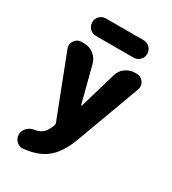

<svg xmlns="http://www.w3.org/2000/svg" viewBox="-224 -863 1059 1184"><g transform="rotate(30 305.5 -271.5)"><path d="M132.8 204.1Q129.9 204.1 126 204.1Q103.5 204.1 85.9 187.5Q66.4 168 66.4 140.6Q66.4 113.3 85.4 93.3Q104.5 73.2 132.8 68.4Q164.1 63.5 181.6 51.8Q210.9 32.2 229.5 -18.6Q232.4 -27.3 228.5 -36.1L61.5 -467.8Q57.6 -478.5 57.6 -489.3Q57.6 -505.9 68.4 -521.5Q85.9 -546.9 116.2 -546.9H135.7Q172.9 -546.9 202.6 -523.9Q232.4 -501 242.2 -464.8L308.6 -209Q309.6 -207 311.5 -207Q313.5 -207 314.5 -209L389.6 -464.8Q399.4 -502 429.7 -524.4Q460 -546.9 498 -546.9H508.8Q540 -546.9 557.6 -521.5Q568.4 -505.9 568.4 -488.3Q568.4 -478.5 564.5 -466.8L399.4 -18.6Q354.5 106.4 280.3 156.2Q224.6 194.3 132.8 204.1ZM173.8 -623Q148.4 -623 130.4 -641.1Q112.3 -659.2 112.3 -685.1Q112.3 -710.9 130.4 -729Q148.4 -747.1 173.8 -747.1H441.4Q467.8 -747.1 485.8 -729Q503.9 -710.9 503.9 -685.1Q503.9 -659.2 485.8 -641.1Q467.8 -623 441.4 -623Z"/></g></svg>

Font: Gen Jyuu GothicX Heavy
Style: Bold
Weight: 900
Designer: [Source Han Sans]
Ryoko NISHIZUKA  (kana & ideographs); Paul D. Hunt (Latin, Greek & Cyrillic); Wenlong ZHANG  (bopomofo
Version: Version 1.002.20150607